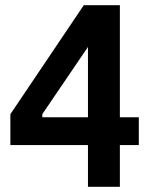

<svg xmlns="http://www.w3.org/2000/svg" viewBox="-20 -720 577 740"><path d="M319 0V-539L143 -280V-268H515V-161H20V-280L303 -700H442V0Z"/></svg>

Font: Phudu Light Medium
Style: Regular
Weight: 500
Version: Version 1.005;gftools[0.9.23]